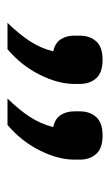

<svg xmlns="http://www.w3.org/2000/svg" viewBox="92 -792 300 525"><g transform="rotate(90 242.5 -529.0)"><path d="M143 -659Q178 -659 193.5 -641.5Q209 -624 209 -597V-582Q209 -537 183.5 -486.5Q158 -436 114 -399H42Q73 -431 92 -460Q111 -489 120 -524Q97 -529 87 -544.5Q77 -560 77 -581V-597Q77 -624 92.5 -641.5Q108 -659 143 -659ZM350 -659Q385 -659 400.5 -641.5Q416 -624 416 -597V-582Q416 -537 390.5 -486.5Q365 -436 321 -399H249Q280 -431 299 -460Q318 -489 327 -524Q304 -529 294 -544.5Q284 -560 284 -581V-597Q284 -624 299.5 -641.5Q315 -659 350 -659Z"/></g></svg>

Font: IBM Plex Sans Hebrew Text
Style: Regular
Weight: 450
Designer: Mike Abbink, Paul van der Laan, Pieter van Rosmalen, Yanek Iontef
Foundry: Bold Monday
Version: Version 1.2